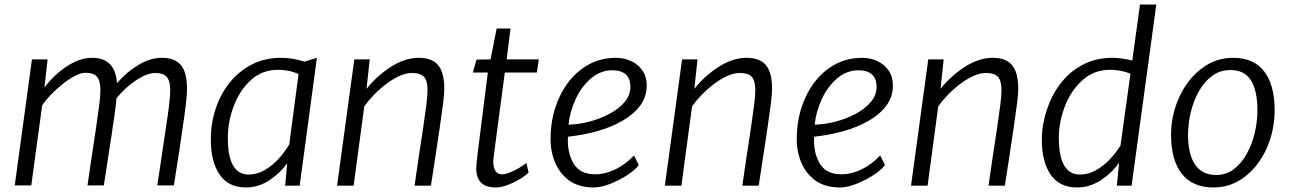

<svg xmlns="http://www.w3.org/2000/svg" viewBox="-20 -819 5692 847"><path d="M45 -1 121 -557H190L176 -433Q219 -490 275.8 -527Q332.5 -564 387 -564Q488.5 -564 496 -452Q538 -501 590.5 -532.5Q643 -564 694 -564Q750.5 -564 777.8 -532.2Q805 -500.5 805 -426Q805 -403.5 800 -359.5Q795 -315.5 785 -250Q782 -226 773.2 -168.8Q764.5 -111.5 747 -1H674Q676 -14 680.2 -42.8Q684.5 -71.5 689.8 -106.8Q695 -142 699.8 -174.5Q704.5 -207 707.8 -228.2Q711 -249.5 711 -250Q721 -312.5 726 -355.2Q731 -398 731 -421Q731 -461 716 -479Q701 -497 665 -497Q628.5 -497 580.8 -465.2Q533 -433.5 494 -386Q492.5 -368 488.8 -337.5Q485 -307 478 -264Q476.5 -250.5 472 -221.2Q467.5 -192 459.2 -139Q451 -86 438 -1H366Q368.5 -19.5 372.8 -48.2Q377 -77 384.2 -125.2Q391.5 -173.5 403 -250Q413 -319 418 -357.8Q423 -396.5 423 -421Q423 -462.5 408 -480.2Q393 -498 357 -498Q337 -498 309.8 -483.8Q282.5 -469.5 254.8 -447Q227 -424.5 203.2 -399.8Q179.5 -375 166 -354L118 -1Z M1065 8Q988 8 949 -48.5Q910 -105 910 -203Q910 -275.5 931.8 -340.5Q953.5 -405.5 994.2 -455.8Q1035 -506 1092 -535Q1149 -564 1219 -564Q1242.5 -564 1270.5 -559.8Q1298.5 -555.5 1323 -547L1378 -564L1302 0H1238L1247 -99Q1216.5 -55.5 1168.2 -23.8Q1120 8 1065 8ZM1077 -49Q1114.5 -49 1148.5 -69Q1182.5 -89 1210 -119.5Q1237.5 -150 1256 -182L1297 -492Q1257.5 -511 1207 -511Q1136.5 -511 1087 -466Q1037 -420.5 1011 -350.8Q985 -281 985 -211Q985 -49 1077 -49Z M1467 0 1543 -557H1611L1597 -427Q1644.5 -486.5 1706.2 -525.2Q1768 -564 1827 -564Q1886.5 -564 1913.2 -531Q1940 -498 1940 -428Q1940 -404 1934.5 -361.2Q1929 -318.5 1919 -250Q1916.5 -234.5 1912.8 -208.5Q1909 -182.5 1901.5 -133.5Q1894 -84.5 1881 0H1809Q1811.5 -17.5 1815.5 -46.2Q1819.5 -75 1826.8 -123.8Q1834 -172.5 1846 -250Q1856 -319 1861 -357.8Q1866 -396.5 1866 -421Q1866 -462.5 1850.8 -479.8Q1835.5 -497 1797 -497Q1770.5 -497 1740.8 -483.2Q1711 -469.5 1682 -447.2Q1653 -425 1628.2 -399.2Q1603.5 -373.5 1587 -350L1540 0Z M2167 8Q2081 8 2081 -76Q2081 -94 2087 -142L2132 -499H2066L2082 -556L2144 -557L2171 -693H2232L2215 -557H2357L2348 -499H2207Q2193 -395 2184 -326Q2175 -257 2169.2 -214.8Q2163.5 -172.5 2160.8 -150.5Q2158 -128.5 2157 -119.5Q2156 -110.5 2156 -107Q2156 -82.5 2164.8 -66.2Q2173.5 -50 2195 -50Q2209 -50 2229.5 -58.2Q2250 -66.5 2269.8 -78Q2289.5 -89.5 2302 -100L2312 -59Q2300.5 -45.5 2275 -30Q2249.5 -14.5 2220 -3.2Q2190.5 8 2167 8Z M2599 8Q2533 8 2489 -24Q2446.5 -56.5 2426.8 -107Q2407 -157.5 2409 -215Q2410.5 -311.5 2449 -393Q2486.5 -472.5 2551 -518.2Q2615.5 -564 2697 -564Q2733.5 -564 2764.5 -549.5Q2795.5 -535 2814.2 -507.8Q2833 -480.5 2833 -442Q2833 -392 2804 -353Q2775 -314 2725.5 -285.8Q2676 -257.5 2614 -240.2Q2552 -223 2486 -216Q2485.5 -214 2485.2 -209.8Q2485 -205.5 2485 -200Q2485 -137 2513 -93.5Q2541 -50 2607 -50Q2648.5 -50 2693 -71Q2737.5 -92 2777 -133L2798 -91Q2787 -75.5 2764 -58.2Q2741 -41 2712 -26Q2683 -11 2653.5 -1.5Q2624 8 2599 8ZM2488 -269Q2531.5 -270 2579 -282.2Q2626.5 -294.5 2668 -316.5Q2709.5 -338.5 2735.2 -368.8Q2761 -399 2761 -436Q2761 -473 2740.2 -491Q2719.5 -509 2681 -509Q2630.5 -509 2588 -474Q2545.5 -438 2519.5 -382Q2493.5 -326 2488 -269Z M2913 0 2989 -557H3057L3043 -427Q3090.5 -486.5 3152.2 -525.2Q3214 -564 3273 -564Q3332.5 -564 3359.2 -531Q3386 -498 3386 -428Q3386 -404 3380.5 -361.2Q3375 -318.5 3365 -250Q3362.5 -234.5 3358.8 -208.5Q3355 -182.5 3347.5 -133.5Q3340 -84.5 3327 0H3255Q3257.5 -17.5 3261.5 -46.2Q3265.5 -75 3272.8 -123.8Q3280 -172.5 3292 -250Q3302 -319 3307 -357.8Q3312 -396.5 3312 -421Q3312 -462.5 3296.8 -479.8Q3281.5 -497 3243 -497Q3216.5 -497 3186.8 -483.2Q3157 -469.5 3128 -447.2Q3099 -425 3074.2 -399.2Q3049.5 -373.5 3033 -350L2986 0Z M3685 8Q3619 8 3575 -24Q3532.5 -56.5 3512.8 -107Q3493 -157.5 3495 -215Q3496.5 -311.5 3535 -393Q3572.5 -472.5 3637 -518.2Q3701.5 -564 3783 -564Q3819.5 -564 3850.5 -549.5Q3881.5 -535 3900.2 -507.8Q3919 -480.5 3919 -442Q3919 -392 3890 -353Q3861 -314 3811.5 -285.8Q3762 -257.5 3700 -240.2Q3638 -223 3572 -216Q3571.5 -214 3571.2 -209.8Q3571 -205.5 3571 -200Q3571 -137 3599 -93.5Q3627 -50 3693 -50Q3734.5 -50 3779 -71Q3823.5 -92 3863 -133L3884 -91Q3873 -75.5 3850 -58.2Q3827 -41 3798 -26Q3769 -11 3739.5 -1.5Q3710 8 3685 8ZM3574 -269Q3617.5 -270 3665 -282.2Q3712.5 -294.5 3754 -316.5Q3795.5 -338.5 3821.2 -368.8Q3847 -399 3847 -436Q3847 -473 3826.2 -491Q3805.5 -509 3767 -509Q3716.5 -509 3674 -474Q3631.5 -438 3605.5 -382Q3579.5 -326 3574 -269Z M3999 0 4075 -557H4143L4129 -427Q4176.5 -486.5 4238.2 -525.2Q4300 -564 4359 -564Q4418.5 -564 4445.2 -531Q4472 -498 4472 -428Q4472 -404 4466.5 -361.2Q4461 -318.5 4451 -250Q4448.5 -234.5 4444.8 -208.5Q4441 -182.5 4433.5 -133.5Q4426 -84.5 4413 0H4341Q4343.5 -17.5 4347.5 -46.2Q4351.5 -75 4358.8 -123.8Q4366 -172.5 4378 -250Q4388 -319 4393 -357.8Q4398 -396.5 4398 -421Q4398 -462.5 4382.8 -479.8Q4367.5 -497 4329 -497Q4302.5 -497 4272.8 -483.2Q4243 -469.5 4214 -447.2Q4185 -425 4160.2 -399.2Q4135.5 -373.5 4119 -350L4072 0Z M4731 8Q4654 8 4615 -48.5Q4576 -105 4576 -203Q4576 -284 4611 -369Q4634.5 -425 4673.8 -469Q4713 -513 4766.8 -538.5Q4820.5 -564 4888 -564Q4925.5 -564 4975 -552L5009 -799H5081L4972 0H4907L4917 -102Q4886.5 -57 4837 -24.5Q4787.5 8 4731 8ZM4744 -49Q4781 -49 4814.8 -68Q4848.5 -87 4876.2 -116.5Q4904 -146 4923 -177L4967 -494Q4925.5 -511 4877 -511Q4805.5 -511 4755 -465Q4703.5 -418.5 4677.2 -348.8Q4651 -279 4651 -212Q4651 -49 4744 -49Z M5333 8Q5241 8 5193.5 -52.5Q5146 -113 5146 -224Q5146 -310.5 5182 -390Q5217.5 -468 5279.8 -516Q5342 -564 5420 -564Q5511 -564 5557 -504Q5603 -444 5603 -333Q5603 -245.5 5569 -167Q5534.5 -88.5 5472.8 -40.2Q5411 8 5333 8ZM5345 -47Q5389.5 -47 5423.2 -72.8Q5457 -98.5 5480.2 -140.5Q5503.5 -182.5 5515.2 -233Q5527 -283.5 5527 -333Q5527 -418 5498.8 -464Q5470.5 -510 5408 -510Q5362 -510 5327 -484Q5292 -458 5268.5 -415.8Q5245 -373.5 5233 -323.5Q5221 -273.5 5221 -225Q5221 -139 5252 -93Q5283 -47 5345 -47Z"/></svg>

Font: Merriweather Sans Light
Style: Italic
Weight: 300
Italic angle: -7.5°
Designer: Eben Sorkin
Foundry: Eben Sorkin
Version: Version 2.001; ttfautohint (v1.8.3)